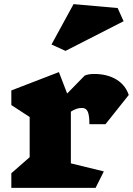

<svg xmlns="http://www.w3.org/2000/svg" viewBox="-20 -912 645 932"><path d="M324 -370V-119L484 -80L444 0H35V-71L124 -149V-344L35 -402V-473L266 -562L306 -458L391 -545Q409 -553 436 -553Q501 -553 545 -526Q589 -499 605 -451L492 -309H414Q414 -352 406 -370Q398 -388 378 -388Q350 -388 324 -370ZM580 -809 298 -665 230 -696 337 -892 551 -873Z"/></svg>

Font: Inknut Antiqua Black
Style: Regular
Weight: 900
Designer: Claus Eggers Sørensen
Foundry: Claus Eggers Sørensen
Version: Version 1.003; ttfautohint (v1.8.2) -l 8 -r 50 -G 200 -x 14 